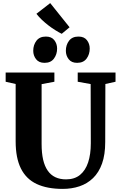

<svg xmlns="http://www.w3.org/2000/svg" viewBox="-20 -1211 774 1239"><path d="M384.5 8Q284 8 216.5 -23.8Q149 -55.5 115 -123.5Q81 -191.5 81 -298.5V-669L16.5 -683.5V-743H331V-683.5L248.5 -668V-282Q248.5 -224 258.2 -181.2Q268 -138.5 287.8 -110Q307.5 -81.5 337.2 -67.5Q367 -53.5 406 -53.5Q461 -53.5 496.2 -82.2Q531.5 -111 548.8 -163.2Q566 -215.5 566 -286.5L565 -668.5L481.5 -683.5V-743H725.5V-683.5L660 -669L659 -294.5Q659 -213 638.5 -155.5Q618 -98 580.5 -61.8Q543 -25.5 493 -8.8Q443 8 384.5 8ZM267 -805.5Q231 -805.5 212.8 -829Q194.5 -852.5 194.5 -883Q194.5 -921 215 -948Q235.5 -975 275.5 -975H276.5Q312.5 -975 330.5 -951.8Q348.5 -928.5 348.5 -897.5Q348.5 -860.5 328.2 -833Q308 -805.5 268 -805.5ZM477 -805.5Q441.5 -805.5 423.2 -829Q405 -852.5 405 -883Q405 -921 425.5 -948Q446 -975 486 -975H487Q523 -975 541 -951.8Q559 -928.5 559 -897.5Q559 -860.5 538.8 -833Q518.5 -805.5 478 -805.5ZM378 -993Q358 -1003 336 -1016.8Q314 -1030.5 292 -1047.5Q270 -1064.5 250.2 -1083.2Q230.5 -1102 215 -1122L304 -1191L429 -1035L378.5 -993Z"/></svg>

Font: Merriweather 36pt ExtraBold
Style: Regular
Weight: 800
Designer: Eben Sorkin
Foundry: Eben Sorkin
Version: Version 2.100